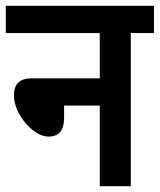

<svg xmlns="http://www.w3.org/2000/svg" viewBox="-20 -642 551 662"><path d="M0 -622V-528H324V-372H92C41 -372 28 -347 28 -311C28 -251 93 -171 147 -171C183 -171 201 -192 201 -235V-278H324V0H431V-528H511V-622Z"/></svg>

Font: Noto Sans Devanagari UI Condensed SemiBold
Style: Regular
Weight: 600
Width: 3
Designer: Jelle Bosma - Monotype Design Team
Foundry: Monotype Imaging Inc.
Version: Version 2.003